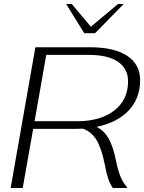

<svg xmlns="http://www.w3.org/2000/svg" viewBox="-20 -935 717 955"><path d="M460 -304Q497 -286 519.5 -247.5Q542 -209 556 -140Q566 -89 579 -57.5Q592 -26 612 -4L611 0H541Q527 -21 518.5 -45.5Q510 -70 501 -117Q485 -197 460.5 -238Q436 -279 393 -295Q381 -294 355 -294H145L93 0H33L156 -700H426Q548 -700 612.5 -657.5Q677 -615 677 -536Q677 -446 620 -385.5Q563 -325 460 -304ZM617 -530Q617 -594 566.5 -628Q516 -662 422 -662H210L152 -332H364Q480 -332 548.5 -385.5Q617 -439 617 -530ZM309 -915H337L432 -802L567 -915H595L453 -770H399Z"/></svg>

Font: Fahkwang ExtraLight
Style: Italic
Weight: 275
Italic angle: -10°
Designer: Suppakit Chalermlarp | Katatrad Co.,Ltd.
Foundry: Cadson Demak Co.,Ltd.
Version: Version 1.000; ttfautohint (v1.6)